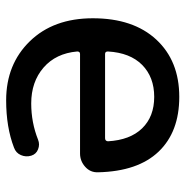

<svg xmlns="http://www.w3.org/2000/svg" viewBox="-10 -560 580 599"><g transform="rotate(-90 279.5 -260.0)"><path d="M148.4 -221.7Q139.6 -221.7 138.7 -212.9Q142.6 -143.6 179.2 -106Q215.8 -68.4 277.3 -68.4Q338.9 -68.4 377 -106Q415 -143.6 418.9 -212.9Q418.9 -221.7 411.1 -221.7ZM277.3 9.8Q168 9.8 106.4 -54.7Q44.9 -119.1 42 -243.2Q41 -267.6 59.1 -283.7Q77.1 -299.8 100.6 -299.8H411.1Q418.9 -299.8 418.9 -308.6Q413.1 -375 368.7 -413.6Q324.2 -452.1 256.8 -452.1Q197.3 -452.1 143.6 -430.7Q128.9 -424.8 113.8 -430.7Q98.6 -436.5 93.8 -452.1Q88.9 -468.8 95.7 -484.4Q102.5 -500 119.1 -505.9Q182.6 -530.3 266.6 -530.3Q378.9 -530.3 450.7 -456.5Q522.5 -382.8 522.5 -259.8Q522.5 -133.8 456.1 -62Q389.6 9.8 277.3 9.8Z"/></g></svg>

Font: Rounded Mgen+ 2p medium
Style: Regular
Weight: 500
Designer: [Source Han Sans]
Ryoko NISHIZUKA  (kana & ideographs); Paul D. Hunt (Latin, Greek & Cyrillic); Wenlong ZHANG  (bopomofo
Version: Version 1.059.20150602